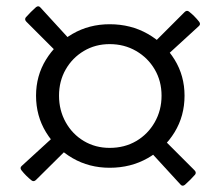

<svg xmlns="http://www.w3.org/2000/svg" viewBox="-20 -652 710 618"><path d="M333 -112Q267 -112 213.5 -143Q160 -174 128 -226.5Q96 -279 96 -344Q96 -408 128 -460Q160 -512 213.5 -543Q267 -574 333 -574Q401 -574 455.5 -543Q510 -512 542 -460Q574 -408 574 -344Q574 -279 542 -226.5Q510 -174 455.5 -143Q401 -112 333 -112ZM333 -176Q381 -176 418.5 -198Q456 -220 478 -258.5Q500 -297 500 -344Q500 -391 478 -428.5Q456 -466 418 -488Q380 -510 333 -510Q287 -510 250 -488Q213 -466 191.5 -428.5Q170 -391 170 -344Q170 -297 191.5 -258.5Q213 -220 250 -198Q287 -176 333 -176ZM96 -73Q89 -66 82 -71Q73 -78 64.5 -86.5Q56 -95 49 -104Q43 -112 50 -118L168 -226L208 -184ZM606 -104Q613 -97 608 -90Q601 -82 592.5 -73.5Q584 -65 575 -57Q567 -51 561 -58L450 -179L494 -216ZM574 -613Q581 -620 588 -615Q597 -608 605.5 -599.5Q614 -591 621 -582Q627 -574 620 -568L501 -459L461 -500ZM65 -582Q58 -589 63 -596Q71 -605 79.5 -613.5Q88 -622 96 -629Q104 -635 110 -628L219 -509L177 -470Z"/></svg>

Font: Hahmlet
Style: Regular
Weight: 400
Designer: Minjoo Ham & Mark Frömberg
Foundry: hypertype
Version: Version 1.001; ttfautohint (v1.8.3)